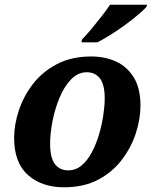

<svg xmlns="http://www.w3.org/2000/svg" viewBox="-20 -786 658 816"><path d="M252 10Q158 10 99 -42Q40 -94 40 -200Q40 -256 60 -316.5Q80 -377 120 -429Q160 -481 222 -513.5Q284 -546 368 -546Q426 -546 473 -524.5Q520 -503 548.5 -457Q577 -411 577 -336Q577 -282 558 -222Q539 -162 499.5 -109Q460 -56 398.5 -23Q337 10 252 10ZM270 -62Q302 -62 327 -83Q352 -104 370.5 -139Q389 -174 401 -215Q413 -256 419 -296Q425 -336 425 -368Q425 -427 404.5 -453Q384 -479 349 -479Q311 -479 281.5 -448Q252 -417 232.5 -369.5Q213 -322 203 -270Q193 -218 193 -176Q193 -115 213.5 -88.5Q234 -62 270 -62ZM326 -606 329 -619Q348 -638 369.5 -664Q391 -690 412 -717Q433 -744 448 -766H605L602 -756Q590 -743 566.5 -723Q543 -703 513 -681Q483 -659 452 -639.5Q421 -620 394 -606Z"/></svg>

Font: Noto Serif
Style: Bold Italic
Weight: 700
Italic angle: -12°
Designer: Monotype Design Team
Foundry: Monotype Imaging Inc.
Version: Version 2.013